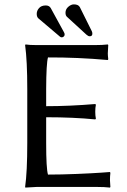

<svg xmlns="http://www.w3.org/2000/svg" viewBox="-20 -850 578 873"><path d="M189.9 -200.2Q189.9 -83 198.2 -56.2Q258.3 -56.2 328.6 -59.1Q398.9 -62 439.5 -64.9L480 -67.9L481.9 -64Q480 -47.9 480 -30.8Q480 -27.8 481.9 0L480 2.9Q456.1 0 419.9 0H147L95.2 2.9L94.2 0Q104 -67.9 104 -200.2V-444.8Q104 -573.7 94.2 -645L96.2 -647.9Q113.3 -645 147 -645H410.2Q446.3 -645 470.2 -647.9L472.2 -645Q470.2 -617.2 470.2 -607.2Q470.2 -597.2 472.2 -581.1L470.2 -577.1Q332 -589.4 198.2 -588.9Q190.4 -562 189.9 -444.8V-367.2Q294.9 -367.2 413.1 -377L416 -374Q413.1 -359.9 413.1 -342Q413.1 -324.2 416 -310.1L413.1 -307.1Q314 -316.9 189.9 -316.9ZM147 -787.1Q147 -801.3 157.5 -813.2Q168 -825.2 188 -825.2Q204.1 -825.2 210.9 -813L270.5 -704.1Q274.4 -697.3 273.9 -692.9Q273.9 -687 269.5 -683.6Q265.1 -680.2 261.2 -680.2Q256.3 -680.2 252.9 -683.1L153.8 -767.1Q147 -773.9 147 -787.1ZM277.8 -792Q277.8 -808.1 290.5 -819.1Q303.2 -830.1 315.9 -830.1Q335.9 -830.1 342.8 -817.9L397.5 -708Q399.9 -703.1 399.9 -696.8Q399.9 -684.6 387.2 -685.1Q381.3 -685.1 373 -692.4L285.2 -772.9Q277.8 -778.8 277.8 -792Z"/></svg>

Font: Biolilbert
Style: Regular
Weight: 400
Designer: Philipp H. Poll
Foundry: Philipp H. Poll
Version: Version 1.1.0